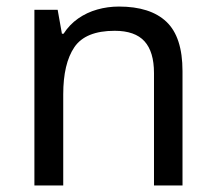

<svg xmlns="http://www.w3.org/2000/svg" viewBox="-20 -566 658 586"><path d="M343 -546Q439 -546 488 -499.5Q537 -453 537 -349V0H450V-343Q450 -408 421 -440Q392 -472 330 -472Q241 -472 207 -422Q173 -372 173 -278V0H85V-536H156L169 -463H174Q192 -491 218.5 -509.5Q245 -528 277 -537Q309 -546 343 -546Z"/></svg>

Font: ubangla85
Style: Book
Weight: 400
Designer: Jelle Bosma - Monotype Design Team
Foundry: Monotype Imaging Inc.
Version: Version 2.003